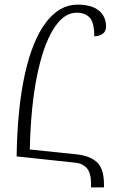

<svg xmlns="http://www.w3.org/2000/svg" viewBox="-20 -748 527 831"><path d="M374 63V46Q374 1 356 -20Q338 -41 305 -44L52 -71Q55 -279 87.5 -426Q120 -573 178.5 -650.5Q237 -728 316 -728Q376 -728 407.5 -702.5Q439 -677 439 -633Q439 -612 424 -601.5Q409 -591 388 -591Q388 -650 368.5 -671.5Q349 -693 311 -693Q255 -693 210.5 -621Q166 -549 139.5 -416Q113 -283 109 -101L311 -80Q369 -74 399.5 -46Q430 -18 430 50V63Z"/></svg>

Font: Noto Serif Armenian SemiCondensed Light
Style: Regular
Weight: 300
Width: 4
Designer: Monotype Design Team
Foundry: Monotype Imaging Inc.
Version: Version 2.008; ttfautohint (v1.8.4.7-5d5b)